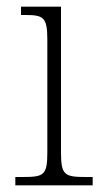

<svg xmlns="http://www.w3.org/2000/svg" viewBox="-20 -556 306 576"><path d="M26 0H258V-25H238C174 -25 163 -30 163 -99V-536H43V-511H55C110 -511 122 -505 122 -437V-98C122 -30 111 -25 48 -25H26Z"/></svg>

Font: Noto Serif Sinhala SemiCondensed ExtraLight
Style: Regular
Weight: 200
Width: 4
Designer: Jelle Bosma - Monotype Design Team
Foundry: Monotype Imaging Inc.
Version: Version 2.007